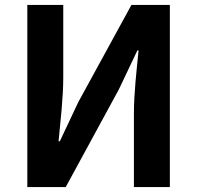

<svg xmlns="http://www.w3.org/2000/svg" viewBox="-20 -760 801 780"><path d="M91 0H247L463 -397L538 -555H543C535 -475 524 -382 524 -297V0H670V-740H514L298 -345L223 -186H218C225 -263 237 -361 237 -445V-740H91Z"/></svg>

Font: Genne Gothic Bold
Style: Regular
Weight: 700
Designer: Ryoko NISHIZUKA (kana & ideographs); Paul D. Hunt (Latin, Greek & Cyrillic); Wenlong ZHANG (bopomofo); Sandoll Communica
Foundry: Adobe Systems Incorporated
Version: Version 1.004;PS 1.004;hotconv 16.6.51;makeotf.lib2.5.65220